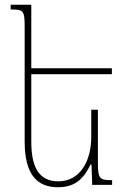

<svg xmlns="http://www.w3.org/2000/svg" viewBox="-20 -780 529 810"><path d="M393 -317H365V-202C365 -104 320 -15 226 -15C141 -15 112 -80 112 -182V-467H452V-492H112V-760H25V-740C79 -740 84 -736 84 -666V-184C84 -49 132 10 225 10C300 10 335 -30 362 -86H366L369 0H453V-20C399 -20 393 -25 393 -97Z"/></svg>

Font: Noto Serif Armenian SemiCondensed Thin
Style: Regular
Weight: 100
Width: 4
Designer: Monotype Design Team
Foundry: Monotype Imaging Inc.
Version: Version 2.008